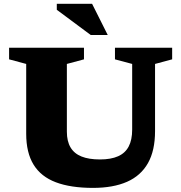

<svg xmlns="http://www.w3.org/2000/svg" viewBox="-20 -948 926 982"><path d="M656 -285V-621L568 -644.5V-704H860.5V-644.5L773 -621V-277.5Q773 -178 736.8 -113.8Q700.5 -49.5 629.8 -18.2Q559 13 455.5 13Q341.5 13 265.5 -15.8Q189.5 -44.5 151.8 -105.8Q114 -167 114 -264V-621L26.5 -644.5V-704H409.5V-644.5L322 -621V-274.5Q322 -225.5 340.8 -194Q359.5 -162.5 397 -147.5Q434.5 -132.5 491 -132.5Q547.5 -132.5 584 -148.8Q620.5 -165 638.2 -198.8Q656 -232.5 656 -285ZM531 -769H444L270.5 -898V-928.5H451Z"/></svg>

Font: Newsreader 7pt
Style: Bold
Weight: 700
Designer: Hugues Gentile
Foundry: Production Type
Version: Version 1.003